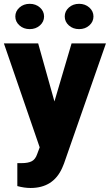

<svg xmlns="http://www.w3.org/2000/svg" viewBox="-22 -751 563 985"><path d="M257.3 -230.5 345.2 -528.3H521.5L306.2 88.4L296.9 110.8Q251 213.4 134.8 213.4Q102.5 213.4 66.9 203.6V85.9H88.4Q123 85.9 141.4 75.9Q159.7 65.9 168.5 40L181.6 4.9L-2 -528.3H173.8ZM56.6 -666.5Q56.6 -693.4 77.9 -712.4Q99.1 -731.4 130.4 -731.4Q161.6 -731.4 182.9 -712.4Q204.1 -693.4 204.1 -666.5Q204.1 -639.6 182.9 -620.6Q161.6 -601.6 130.4 -601.6Q99.1 -601.6 77.9 -620.6Q56.6 -639.6 56.6 -666.5ZM310.1 -666.5Q310.1 -693.4 331.3 -712.4Q352.5 -731.4 383.8 -731.4Q415 -731.4 436.3 -712.4Q457.5 -693.4 457.5 -666.5Q457.5 -639.6 436.3 -620.6Q415 -601.6 383.8 -601.6Q352.5 -601.6 331.3 -620.6Q310.1 -639.6 310.1 -666.5Z"/></svg>

Font: TypoPRO Roboto
Style: Regular
Weight: 900
Designer: Google
Version: Version 2.136; 2016